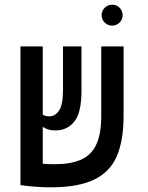

<svg xmlns="http://www.w3.org/2000/svg" viewBox="-20 -782 626 811"><path d="M193.8 9.3Q159.7 9.3 124 6.3Q88.4 3.4 66.9 0V-0.5H66.4V-585.9H160.6V-297.9Q171.4 -290.5 189 -290.5Q212.4 -290.5 229.2 -314.5Q246.1 -338.4 246.1 -403.3V-585.9H324.2V-399.9Q324.2 -305.7 293.9 -268.3Q263.7 -231 213.9 -231Q196.3 -231 183.6 -235.1Q170.9 -239.3 160.6 -246.1V-90.3Q173.8 -89.4 187 -88.9Q200.2 -88.4 211.4 -88.4Q276.9 -88.4 320.3 -106.7Q363.8 -125 385.7 -169.4Q407.7 -213.9 407.7 -292V-585.9H502V-291.5Q502 -189 473.4 -122.3Q444.8 -55.7 377.4 -23.2Q310.1 9.3 193.8 9.3ZM453.6 -673.8Q435.5 -673.8 422.4 -686.8Q409.2 -699.7 409.2 -717.8Q409.2 -736.3 422.4 -749.3Q435.5 -762.2 453.6 -762.2Q472.2 -762.2 485.1 -749.3Q498 -736.3 498 -717.8Q498 -699.7 485.1 -686.8Q472.2 -673.8 453.6 -673.8Z"/></svg>

Font: CaskaydiaMono NF
Style: Regular
Weight: 400
Designer: Aaron Bell
Foundry: Saja Typeworks
Version: Version 2111.001; ttfautohint (v1.8.4);Nerd Fonts 3.1.1